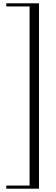

<svg xmlns="http://www.w3.org/2000/svg" viewBox="-20 -942 337 1162"><path d="M18 200V181H159V-903H18V-922H216V200Z"/></svg>

Font: Ponomar
Style: Regular
Weight: 400
Version: Version 1.301; ttfautohint (v1.8.4.7-5d5b)